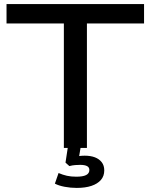

<svg xmlns="http://www.w3.org/2000/svg" viewBox="-20 -725 738 941"><path d="M293 0V-610H12V-705H686V-610H406V0ZM356 196Q326 196 297 190.5Q268 185 249 175L267 123Q288 132 308 136.5Q328 141 354 141Q386 141 402 133Q418 125 418 108Q418 95 406.5 89Q395 83 373 83Q362 83 348.5 84Q335 85 320 89L301 72L315 -20H378L365 58L336 47Q352 42 366.5 40Q381 38 395 38Q424 38 445 46Q466 54 478.5 70Q491 86 491 110Q491 138 474.5 157Q458 176 428 186Q398 196 356 196Z"/></svg>

Font: Nunito Sans 10pt SemiExpanded SemiBold
Style: Regular
Weight: 600
Width: 6
Designer: Vernon Adams
Foundry: Vernon Adams
Version: Version 3.101;gftools[0.9.27]